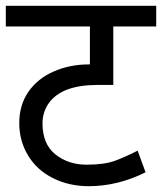

<svg xmlns="http://www.w3.org/2000/svg" viewBox="-20 -642 559 662"><path d="M286.1 0Q218.3 0 162.6 -27.8Q106.9 -55.7 76.7 -106Q46.4 -156.2 46.4 -218Q46.4 -279.8 77.9 -325.4Q109.4 -371.1 165 -395.5Q220.7 -419.9 286.1 -419.9H290V-550.8H0V-622.1H518.6V-550.8H370.6V-349.1H315.9Q193.4 -349.1 148.4 -286.6Q127 -256.3 126.5 -217.3Q126.5 -145 171.1 -109.6Q215.8 -74.2 278.1 -74.2Q340.3 -74.2 377 -87.9Q413.6 -101.6 454.6 -122.6L481.9 -47.9Q385.3 0 286.1 0Z"/></svg>

Font: NotoSans
Style: Regular
Weight: 400
Designer: Monotype Design team
Foundry: Monotype Imaging Inc.
Version: Version 1.04